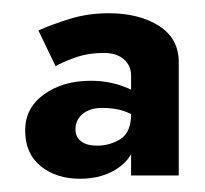

<svg xmlns="http://www.w3.org/2000/svg" viewBox="-20 -725 310 290"><path d="M94 -530Q94 -544 105 -553Q116 -562 134 -562Q154 -562 168 -557Q182 -552 194 -543V-579Q187 -587 165 -595Q143 -603 117 -603Q75 -603 46.5 -582.5Q18 -562 18 -528Q18 -493 41.5 -474Q65 -455 101 -455Q137 -455 161.5 -473.5Q186 -492 186 -525L178 -553Q178 -525 162 -515Q146 -505 127 -505Q111 -505 102.5 -511.5Q94 -518 94 -530ZM64 -625Q72 -630 92 -637.5Q112 -645 137 -645Q156 -645 167 -635.5Q178 -626 178 -611V-460H250V-631Q250 -667 220 -686Q190 -705 144 -705Q113 -705 85.5 -696.5Q58 -688 38 -679Z"/></svg>

Font: Glinicke Jost Bold
Style: Bold
Weight: 700
Version: Version 3.710